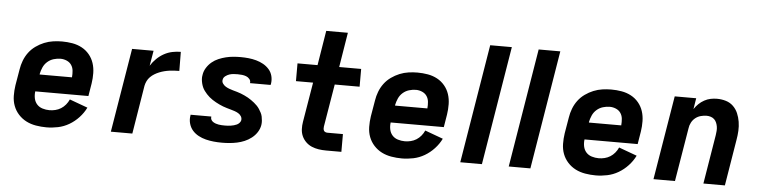

<svg xmlns="http://www.w3.org/2000/svg" viewBox="-45 -956 4691 1184"><g transform="rotate(5 2300.0 -363.5)"><path d="M266 8Q233 8 200.5 2.5Q168 -3 140.5 -17Q113 -31 92 -54Q71 -77 60 -106Q49 -135 48.5 -168Q48 -201 53 -234L70 -334Q74 -361 84.5 -388.5Q95 -416 112.5 -439.5Q130 -463 154.5 -480.5Q179 -498 206 -509Q233 -520 261 -524Q289 -528 316 -528Q349 -528 380.5 -522.5Q412 -517 439 -502.5Q466 -488 485.5 -464.5Q505 -441 514.5 -412Q524 -383 524.5 -350.5Q525 -318 520 -286L507 -207H178Q175 -184 179.5 -163Q184 -142 197.5 -127Q211 -112 232 -105.5Q253 -99 275 -99Q293 -99 311.5 -103.5Q330 -108 346 -118Q362 -128 374.5 -143Q387 -158 395 -176L507 -135Q491 -102 464.5 -73.5Q438 -45 405.5 -26Q373 -7 337 0.5Q301 8 266 8ZM196 -313H396Q398 -334 396 -354Q394 -374 383.5 -389.5Q373 -405 354.5 -413Q336 -421 316 -421Q295 -421 273.5 -414.5Q252 -408 235 -393Q218 -378 209 -357.5Q200 -337 196 -317Z M664 0 750 -520H883L867 -426Q882 -450 902.5 -470Q923 -490 947.5 -503.5Q972 -517 998.5 -522.5Q1025 -528 1051 -528L1052 -410Q1037 -410 1021 -409Q1005 -408 990 -406Q975 -404 959.5 -400Q944 -396 929 -390Q914 -384 900 -375.5Q886 -367 874.5 -355.5Q863 -344 856 -329.5Q849 -315 846 -300L797 0Z M1352 8Q1326 8 1301 5.5Q1276 3 1252 -3Q1228 -9 1206.5 -20.5Q1185 -32 1169.5 -49.5Q1154 -67 1147 -91Q1140 -115 1144 -140L1145 -147H1273V-146Q1271 -136 1275.5 -127.5Q1280 -119 1288 -114Q1296 -109 1304.5 -106Q1313 -103 1322.5 -101.5Q1332 -100 1341.5 -99.5Q1351 -99 1361 -99Q1370 -99 1379 -99.5Q1388 -100 1397.5 -101.5Q1407 -103 1416.5 -105.5Q1426 -108 1434.5 -112Q1443 -116 1450 -123.5Q1457 -131 1459 -140Q1461 -154 1454 -165Q1447 -176 1436 -182.5Q1425 -189 1413 -193Q1401 -197 1388.5 -200.5Q1376 -204 1364 -207.5Q1352 -211 1340 -215.5Q1328 -220 1316.5 -225.5Q1305 -231 1294 -237Q1283 -243 1272.5 -250Q1262 -257 1252.5 -265Q1243 -273 1235 -282Q1227 -291 1219.5 -301Q1212 -311 1207 -322.5Q1202 -334 1199 -346.5Q1196 -359 1195 -372Q1194 -385 1197 -399Q1200 -421 1213 -442Q1226 -463 1244.5 -478.5Q1263 -494 1285.5 -503.5Q1308 -513 1330.5 -518.5Q1353 -524 1376 -526Q1399 -528 1421 -528Q1446 -528 1470.5 -525.5Q1495 -523 1518.5 -516.5Q1542 -510 1562.5 -498.5Q1583 -487 1598.5 -469.5Q1614 -452 1620 -428.5Q1626 -405 1622 -380L1620 -373H1492L1493 -374Q1495 -388 1486 -398.5Q1477 -409 1465 -413.5Q1453 -418 1439.5 -419.5Q1426 -421 1412 -421Q1399 -421 1386.5 -420Q1374 -419 1361.5 -415Q1349 -411 1337 -402Q1325 -393 1323 -380Q1320 -367 1327.5 -356Q1335 -345 1345.5 -338.5Q1356 -332 1368 -327.5Q1380 -323 1392.5 -319.5Q1405 -316 1417.5 -312.5Q1430 -309 1441.5 -304.5Q1453 -300 1465 -294.5Q1477 -289 1487.5 -283Q1498 -277 1508 -270Q1518 -263 1528 -255Q1538 -247 1546.5 -238Q1555 -229 1561.5 -219Q1568 -209 1574 -197.5Q1580 -186 1582.5 -173.5Q1585 -161 1586 -148Q1587 -135 1585 -122Q1581 -98 1567.5 -77Q1554 -56 1534 -40.5Q1514 -25 1491.5 -15.5Q1469 -6 1445.5 -1Q1422 4 1398.5 6Q1375 8 1352 8Z M1996 0Q1972 0 1949.5 -3.5Q1927 -7 1907 -15.5Q1887 -24 1871 -39.5Q1855 -55 1846 -75Q1837 -95 1836 -118Q1835 -141 1839 -164L1880 -410H1774V-520H1898L1933 -735H2067L2032 -520H2168V-410H2014L1970 -146Q1969 -140 1969.5 -133Q1970 -126 1973 -120.5Q1976 -115 1982.5 -112.5Q1989 -110 1995 -110H2091V0Z M2466 8Q2433 8 2400.5 2.5Q2368 -3 2340.5 -17Q2313 -31 2292 -54Q2271 -77 2260 -106Q2249 -135 2248.5 -168Q2248 -201 2253 -234L2270 -334Q2274 -361 2284.5 -388.5Q2295 -416 2312.5 -439.5Q2330 -463 2354.5 -480.5Q2379 -498 2406 -509Q2433 -520 2461 -524Q2489 -528 2516 -528Q2549 -528 2580.5 -522.5Q2612 -517 2639 -502.5Q2666 -488 2685.5 -464.5Q2705 -441 2714.5 -412Q2724 -383 2724.5 -350.5Q2725 -318 2720 -286L2707 -207H2378Q2375 -184 2379.5 -163Q2384 -142 2397.5 -127Q2411 -112 2432 -105.5Q2453 -99 2475 -99Q2493 -99 2511.5 -103.5Q2530 -108 2546 -118Q2562 -128 2574.5 -143Q2587 -158 2595 -176L2707 -135Q2691 -102 2664.5 -73.5Q2638 -45 2605.5 -26Q2573 -7 2537 0.5Q2501 8 2466 8ZM2396 -313H2596Q2598 -334 2596 -354Q2594 -374 2583.5 -389.5Q2573 -405 2554.5 -413Q2536 -421 2516 -421Q2495 -421 2473.5 -414.5Q2452 -408 2435 -393Q2418 -378 2409 -357.5Q2400 -337 2396 -317Z M2827 0 2948 -735H3082L2961 0Z M3127 0 3248 -735H3382L3261 0Z M3666 8Q3633 8 3600.5 2.5Q3568 -3 3540.5 -17Q3513 -31 3492 -54Q3471 -77 3460 -106Q3449 -135 3448.5 -168Q3448 -201 3453 -234L3470 -334Q3474 -361 3484.5 -388.5Q3495 -416 3512.5 -439.5Q3530 -463 3554.5 -480.5Q3579 -498 3606 -509Q3633 -520 3661 -524Q3689 -528 3716 -528Q3749 -528 3780.5 -522.5Q3812 -517 3839 -502.5Q3866 -488 3885.5 -464.5Q3905 -441 3914.5 -412Q3924 -383 3924.5 -350.5Q3925 -318 3920 -286L3907 -207H3578Q3575 -184 3579.5 -163Q3584 -142 3597.5 -127Q3611 -112 3632 -105.5Q3653 -99 3675 -99Q3693 -99 3711.5 -103.5Q3730 -108 3746 -118Q3762 -128 3774.5 -143Q3787 -158 3795 -176L3907 -135Q3891 -102 3864.5 -73.5Q3838 -45 3805.5 -26Q3773 -7 3737 0.5Q3701 8 3666 8ZM3596 -313H3796Q3798 -334 3796 -354Q3794 -374 3783.5 -389.5Q3773 -405 3754.5 -413Q3736 -421 3716 -421Q3695 -421 3673.5 -414.5Q3652 -408 3635 -393Q3618 -378 3609 -357.5Q3600 -337 3596 -317Z M4023 0 4109 -520H4242L4231 -452Q4243 -470 4258 -484.5Q4273 -499 4292 -509.5Q4311 -520 4331 -524Q4351 -528 4370 -528Q4399 -528 4425.5 -520Q4452 -512 4471 -493.5Q4490 -475 4500.5 -450.5Q4511 -426 4515.5 -398.5Q4520 -371 4518.5 -342.5Q4517 -314 4512 -286L4465 0H4332L4382 -304Q4384 -317 4385 -330.5Q4386 -344 4384 -356.5Q4382 -369 4377 -381Q4372 -393 4363 -401.5Q4354 -410 4341.5 -414Q4329 -418 4316 -418Q4298 -418 4279.5 -413Q4261 -408 4246 -396Q4231 -384 4222 -366.5Q4213 -349 4211 -331L4156 0Z"/></g></svg>

Font: Iosevka Aile Extrabold
Style: Italic
Weight: 800
Italic angle: -9°
Designer: Belleve Invis
Foundry: Belleve Invis
Version: Version 31.1.0; ttfautohint (v1.8.4)